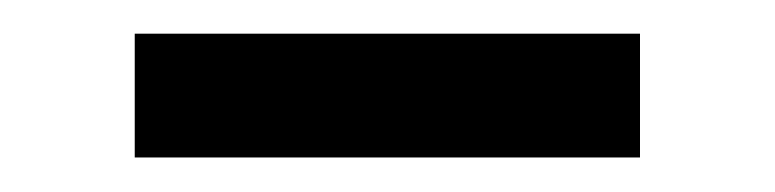

<svg xmlns="http://www.w3.org/2000/svg" viewBox="-20 -372 460 114"><path d="M360 -278.5V-352H60V-278.5Z"/></svg>

Font: Hauora Medium
Style: Regular
Weight: 500
Designer: Wayne Shih
Foundry: WCYS
Version: Version 1.001;hotconv 1.0.109;makeotfexe 2.5.65596